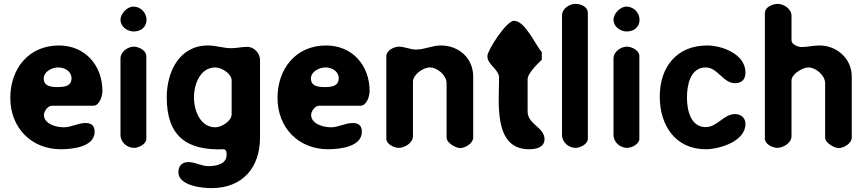

<svg xmlns="http://www.w3.org/2000/svg" viewBox="-20 -761 4462 988"><path d="M33 -257C33 -104 141 7 293 7C350 7 467 -4 467 -83C467 -114 451 -128 420 -128C381 -128 348 -106 308 -106C271 -106 206 -122 206 -170C206 -188 226 -217 247 -217H460C493 -217 507 -268 507 -292C507 -425 418 -527 283 -527C128 -527 33 -408 33 -257ZM205 -357C205 -393 248 -414 280 -414C313 -414 348 -394 348 -359C348 -317 311 -313 277 -313C245 -313 205 -316 205 -357Z M669 -521C638 -521 600 -495 600 -460V-67C600 -29 634 0 670 0C693 0 733 -19 733 -47V-473C733 -502 693 -521 669 -521ZM600 -660C600 -623 636 -599 668 -599C704 -599 734 -621 734 -659C734 -695 705 -727 666 -727C635 -727 600 -691 600 -660Z M898 125C898 195 1020 207 1068 207C1228 207 1318 102 1318 -53V-453C1318 -488 1286 -520 1253 -520C1225 -520 1198 -513 1170 -513C1129 -513 1092 -527 1050 -527C903 -527 838 -392 838 -260C838 -60 941 15 1132 7C1147 11 1146 26 1146 37C1146 85 1088 94 1053 94C1016 94 985 73 949 73C916 73 898 94 898 125ZM978 -260C978 -325 1009 -414 1088 -414C1120 -414 1172 -382 1172 -347V-173C1172 -138 1120 -106 1088 -106C1009 -106 978 -195 978 -260Z M1408 -257C1408 -104 1516 7 1668 7C1725 7 1842 -4 1842 -83C1842 -114 1826 -128 1795 -128C1756 -128 1723 -106 1683 -106C1646 -106 1581 -122 1581 -170C1581 -188 1601 -217 1622 -217H1835C1868 -217 1882 -268 1882 -292C1882 -425 1793 -527 1658 -527C1503 -527 1408 -408 1408 -257ZM1580 -357C1580 -393 1623 -414 1655 -414C1688 -414 1723 -394 1723 -359C1723 -317 1686 -313 1652 -313C1620 -313 1580 -316 1580 -357Z M2032 -521C2008 -521 1968 -501 1968 -473V-47C1968 -19 2008 0 2032 0C2061 0 2105 -25 2105 -60V-340C2105 -377 2157 -414 2192 -414C2230 -414 2278 -374 2278 -333V-53C2278 -25 2326 1 2348 1C2373 1 2415 -23 2415 -53V-367C2415 -463 2340 -527 2249 -527C2203 -527 2166 -506 2121 -506C2090 -506 2063 -521 2032 -521Z M2548 -367C2550 -247 2513 7 2702 7C2734 7 2782 0 2782 -45C2782 -106 2695 -121 2695 -187V-353C2695 -388 2763 -448 2768 -453V-493C2737 -526 2683 -654 2625 -654C2585 -654 2488 -501 2488 -473C2488 -429 2540 -410 2548 -367Z M2942 -741C2910 -741 2872 -718 2872 -680V-67C2872 -29 2906 0 2942 0C2965 0 3005 -19 3005 -47V-693C3005 -728 2968 -741 2942 -741Z M3206 -521C3175 -521 3137 -495 3137 -460V-67C3137 -29 3171 0 3207 0C3230 0 3270 -19 3270 -47V-473C3270 -502 3230 -521 3206 -521ZM3137 -660C3137 -623 3173 -599 3205 -599C3241 -599 3271 -621 3271 -659C3271 -695 3242 -727 3203 -727C3172 -727 3137 -691 3137 -660Z M3375 -264C3375 -116 3455 7 3612 7C3681 7 3816 -33 3816 -123C3816 -156 3792 -174 3762 -174C3704 -174 3671 -107 3612 -107C3531 -107 3515 -199 3515 -260C3515 -321 3531 -414 3612 -414C3673 -414 3701 -333 3762 -333C3799 -333 3816 -354 3816 -388C3816 -483 3695 -527 3619 -527C3463 -527 3375 -417 3375 -264Z M3982 -741C3957 -741 3916 -726 3916 -693V-47C3916 -19 3956 0 3980 0C4009 0 4053 -25 4053 -60V-347C4053 -380 4110 -414 4140 -414C4178 -414 4226 -373 4226 -333V-53C4226 -25 4274 1 4296 1C4321 1 4363 -23 4363 -53V-367C4363 -461 4285 -527 4197 -527C4164 -527 4136 -519 4104 -519C4087 -519 4053 -532 4053 -553V-680C4053 -716 4012 -741 3982 -741Z"/></svg>

Font: Asimov Print
Style: Regular
Weight: 500
Designer: Google
Version: Version 2.000980: 2014